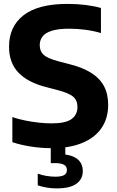

<svg xmlns="http://www.w3.org/2000/svg" viewBox="-20 -770 616 1010"><path d="M251.5 9.5Q198 9.5 144.2 1.2Q90.5 -7 45 -22V-154Q76.5 -143.5 112 -136.2Q147.5 -129 183.2 -125Q219 -121 251 -121Q325.5 -121 356.5 -143.8Q387.5 -166.5 387.5 -207.5Q387.5 -242 364.8 -261.5Q342 -281 280 -297L224 -311.5Q127 -336 77.2 -387.8Q27.5 -439.5 27.5 -524.5Q27.5 -630.5 104.2 -690Q181 -749.5 335.5 -749.5Q385.5 -749.5 430.8 -743.8Q476 -738 511 -728V-596Q475.5 -607 432 -613Q388.5 -619 344.5 -619Q286.5 -619 252.5 -608.2Q218.5 -597.5 203.8 -578Q189 -558.5 189 -533Q189 -500.5 209 -482Q229 -463.5 284 -448.5L339.5 -434Q411.5 -416.5 458 -387.8Q504.5 -359 526.8 -317.2Q549 -275.5 549 -218.5Q549 -147.5 513.8 -96.2Q478.5 -45 412 -17.8Q345.5 9.5 251.5 9.5ZM279.5 221Q251.5 221 226 216.8Q200.5 212.5 178.5 205V143.5Q202 152 226.5 155.8Q251 159.5 272 159.5Q301 159.5 316.5 151.5Q332 143.5 332 124.5Q332 105 316.2 96.5Q300.5 88 271 88H247V-10H323.5V64L289.5 41Q351.5 41 383.5 64Q415.5 87 415.5 130Q415.5 172 382 196.5Q348.5 221 279.5 221Z"/></svg>

Font: Encode Sans SC
Style: Bold
Weight: 700
Version: Version 3.002